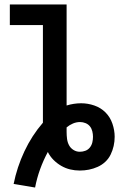

<svg xmlns="http://www.w3.org/2000/svg" viewBox="-20 -755 533 859"><path d="M137 84 41 68Q56 -7 89 -77.5Q122 -148 172 -206V-643H24V-735H278V-283Q294 -288 310.5 -290.5Q327 -293 343 -293Q373 -293 402 -283Q431 -273 452 -252Q473 -231 483 -201.5Q493 -172 493 -143Q493 -122 488.5 -102Q484 -82 475 -63.5Q466 -45 451 -31Q436 -17 417 -8.5Q398 0 378 4Q358 8 337 8Q315 8 294 3Q273 -2 254 -13Q235 -24 219.5 -39.5Q204 -55 194 -75Q174 -38 159.5 2Q145 42 137 84ZM337 -76Q350 -76 362 -80.5Q374 -85 382 -95Q390 -105 393 -117.5Q396 -130 396 -143Q396 -155 393 -167.5Q390 -180 382.5 -189.5Q375 -199 363 -204Q351 -209 338 -209Q322 -209 306.5 -202.5Q291 -196 278 -185V-164Q278 -149 280 -133.5Q282 -118 289 -105Q296 -92 309 -84Q322 -76 337 -76Z"/></svg>

Font: Iosevka Etoile Semibold
Style: Regular
Weight: 600
Designer: Belleve Invis
Foundry: Belleve Invis
Version: Version 22.1.2; ttfautohint (v1.8.4)